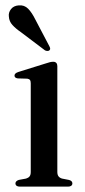

<svg xmlns="http://www.w3.org/2000/svg" viewBox="-20 -695 316 715"><path d="M193.5 -449V-55Q193.5 -44 198 -38.2Q202.5 -32.5 211 -30L236.5 -25Q243 -23.5 246.2 -20.2Q249.5 -17 249.5 -12Q249.5 -6.5 245.2 -3.2Q241 0 233.5 0H53.5Q46 0 41.8 -3.2Q37.5 -6.5 37.5 -12Q37.5 -16.5 40.8 -19.8Q44 -23 50 -25L77 -30Q85.5 -32.5 90 -38Q94.5 -43.5 94.5 -54.5V-385Q94.5 -393.5 91.5 -397.2Q88.5 -401 81.5 -402L46 -403Q40 -404 37 -406.5Q34 -409 34 -413.5Q34 -418 37.5 -421.2Q41 -424.5 48.5 -427L149.5 -458.5Q160 -462 166.2 -463.5Q172.5 -465 178.5 -465Q185.5 -465 189.5 -460.8Q193.5 -456.5 193.5 -449ZM112 -621.5 163.5 -523.5Q166 -519 166.8 -515Q167.5 -511 164 -507.5Q161 -505 156.2 -505.2Q151.5 -505.5 147.5 -507.5L57.5 -575.5Q38.5 -588.5 26.2 -602Q14 -615.5 13 -633.5Q11 -648 20.8 -660.8Q30.5 -673.5 49.5 -675Q70.5 -677 84.8 -662.5Q99 -648 112 -621.5Z"/></svg>

Font: Fraunces 60pt
Style: Regular
Weight: 400
Version: Version 1.000;[b76b70a41]